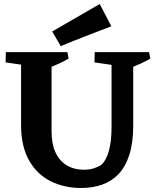

<svg xmlns="http://www.w3.org/2000/svg" viewBox="-20 -918 777 957"><path d="M384 19Q299 19 231 -15.5Q163 -50 124 -120Q85 -190 85 -295V-658H237V-265Q237 -200 257 -157.5Q277 -115 313.5 -93.5Q350 -72 398 -72Q425 -72 446 -78.5Q467 -85 485 -96Q510 -119 523 -167Q536 -215 536 -284V-658H644V-291Q644 -206 624.5 -146Q605 -86 570.5 -50Q536 -14 488.5 2.5Q441 19 384 19ZM146 -587 8 -607 9 -658H149ZM223 -579 222 -658H316L322 -626Q300 -613 275 -601.5Q250 -590 223 -579ZM589 -587 451 -607 452 -658H592ZM630 -579 629 -658H723L729 -626Q707 -613 682 -601.5Q657 -590 630 -579ZM283 -688 240 -761 477 -898 535 -787Q472 -763 408.5 -738.5Q345 -714 283 -688Z"/></svg>

Font: Eczar SemiBold
Style: Regular
Weight: 600
Designer: Vaibhav Singh
Foundry: Rosetta Type Foundry
Version: Version 2.000